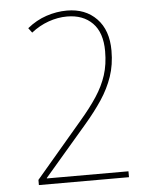

<svg xmlns="http://www.w3.org/2000/svg" viewBox="-52 -767 634 811"><g transform="rotate(-5 265.0 -362.0)"><path d="M80 0V-22L279 -256Q322 -306 350.5 -349.5Q379 -393 393.5 -438Q408 -483 408 -539Q408 -618 368 -658.5Q328 -699 260 -699Q221 -699 181.5 -685Q142 -671 108 -644L93 -664Q131 -695 174.5 -709.5Q218 -724 262 -724Q340 -724 387.5 -675Q435 -626 435 -539Q435 -479 418 -429.5Q401 -380 370.5 -334Q340 -288 297 -238L116 -27V-25H462V0Z"/></g></svg>

Font: Noto Sans Mono Condensed Thin
Style: Regular
Weight: 100
Width: 3
Designer: Monotype Design Team
Foundry: Monotype Imaging Inc.
Version: Version 2.014; ttfautohint (v1.8.4.7-5d5b)